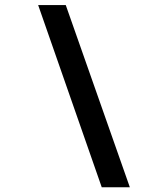

<svg xmlns="http://www.w3.org/2000/svg" viewBox="-20 -745 640 774"><path d="M390.1 9.8 133.8 -724.6H245.1L503.4 9.8Z"/></svg>

Font: Cousine
Style: Bold Italic
Weight: 700
Italic angle: -12°
Monospace: yes
Designer: Steve Matteson
Foundry: Ascender Corporation
Version: Version 1.20